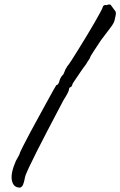

<svg xmlns="http://www.w3.org/2000/svg" viewBox="-20 -748 545 869"><path d="M71 101Q41 102 34 69.5Q27 37 52 -20Q58 -31 64 -41.5Q70 -52 71 -59Q74 -66 86 -89.5Q98 -113 116 -147Q134 -181 154 -217Q174 -253 191.5 -285.5Q209 -318 221 -339Q233 -360 235 -363Q239 -362 243.5 -368.5Q248 -375 249 -382Q251 -390 256.5 -399Q262 -408 266 -410Q268 -415 271 -421Q274 -427 275 -431Q276 -435 279 -438.5Q282 -442 283 -446Q291 -455 305 -477Q319 -499 337 -528Q355 -557 373.5 -587.5Q392 -618 407.5 -645Q423 -672 433 -690.5Q443 -709 444 -713Q447 -728 464 -725Q470 -729 480 -727Q480 -727 485 -720.5Q490 -714 497 -704Q505 -696 504.5 -687Q504 -678 501 -667Q499 -654 494 -644Q489 -634 476 -617.5Q463 -601 437 -566Q431 -557 422.5 -544Q414 -531 406 -519Q398 -507 393 -498.5Q388 -490 388 -488Q387 -484 381.5 -476.5Q376 -469 370 -458Q364 -451 354 -436.5Q344 -422 334 -407Q324 -392 316 -380.5Q308 -369 308 -367Q307 -364 305.5 -360Q304 -356 299 -353Q295 -354 293.5 -348.5Q292 -343 292 -343Q293 -335 267 -294Q256 -273 236 -235Q216 -197 192.5 -152Q169 -107 147 -63.5Q125 -20 110 12Q95 44 93 55Q89 78 84 88.5Q79 99 71 101Z"/></svg>

Font: Caveat Medium
Style: Regular
Weight: 500
Designer: Pablo Impallari
Foundry: Pablo Impallari
Version: Version 2.000